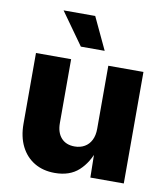

<svg xmlns="http://www.w3.org/2000/svg" viewBox="-85 -834 799 914"><g transform="rotate(10 314.0 -377.0)"><path d="M240.7 7.8Q184.1 7.8 142.1 -17.3Q100.1 -42.5 77.1 -88.6Q54.2 -134.8 54.2 -196.8V-539.1H224.1V-230.5Q224.1 -184.6 247.3 -158.7Q270.5 -132.8 312 -132.8Q339.4 -132.8 360.1 -144.8Q380.9 -156.7 392.3 -179.4Q403.8 -202.1 403.8 -234.4V-539.1H573.7V0H412.1L409.7 -137.7H420.9Q399.9 -71.8 356.4 -32Q313 7.8 240.7 7.8ZM259.3 -606 148.4 -761.7H301.3L374.5 -606Z"/></g></svg>

Font: Inter 18pt ExtraBold
Style: Regular
Weight: 800
Designer: Rasmus Andersson
Foundry: rsms
Version: Version 4.001;git-66647c0bb